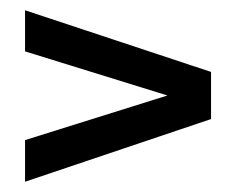

<svg xmlns="http://www.w3.org/2000/svg" viewBox="-20 -500 460 374"><path d="M306.2 -314 28.8 -399.9V-480L391.1 -359.9V-268.1L28.8 -146V-227.1Z"/></svg>

Font: Teko
Style: Regular
Weight: 400
Designer: Manushi Parikh, Jonny Pinhorn
Foundry: Indian Type Foundry
Version: Version 2.000;PS 1.0;hotconv 1.0.79;makeotf.lib2.5.61930